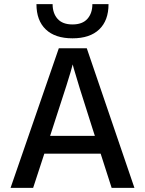

<svg xmlns="http://www.w3.org/2000/svg" viewBox="-20 -907 700 927"><path d="M233 -285 222 -251H438L427 -285Q389 -403 365 -480.5Q341 -558 336 -577L331 -596Q320 -549 233 -285ZM140 0H31L264 -674H399L629 0H519L466 -165H194ZM504 -887Q504 -808 459 -765Q414 -722 330 -722Q246 -722 201 -765Q156 -808 156 -887H234Q234 -843 258 -816Q282 -789 330 -789Q378 -789 402 -816Q426 -843 426 -887Z"/></svg>

Font: Hind Madurai Medium
Style: Regular
Weight: 500
Designer: Jyotish Sonowal
Foundry: Indian Type Foundry
Version: Version 1.001;PS 1.0;hotconv 1.0.86;makeotf.lib2.5.63406; tt